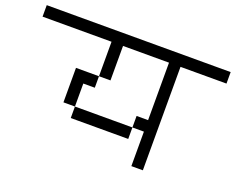

<svg xmlns="http://www.w3.org/2000/svg" viewBox="-102 -866 1205 981"><g transform="rotate(20 500.0 -375.5)"><path d="M1000 -625V-687.5H0V-625H375V-437.5H250V-250H312.5V-187.5H625V-250H312.5Q312.5 -250 312.5 -375H375V-437.5H437.5V-625H687.5V-312.5H625V-250H687.5V-62.5H750V-625Z"/></g></svg>

Font: UnifontExMono
Style: Regular
Weight: 500
Version: Version 15.0.06